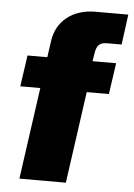

<svg xmlns="http://www.w3.org/2000/svg" viewBox="-52 -763 559 803"><g transform="rotate(5 227.0 -361.5)"><path d="M421 -516H322L327 -547C332 -585 346 -596 378 -596H437L454 -723H316C221 -723 154 -670 142 -586L132 -516H49L30 -385H114L60 0H255L309 -385H402Z"/></g></svg>

Font: United Sans Black
Style: Italic
Weight: 900
Italic angle: -8°
Designer: Pablo Impallari, Rodrigo Fuenzalida (Modified by Dan O. Williams)
Version: Version 1.000;PS 001.000;hotconv 1.0.88;makeotf.lib2.5.64775